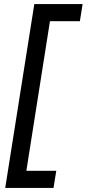

<svg xmlns="http://www.w3.org/2000/svg" viewBox="-20 -750 429 950"><path d="M5.8 180 149.8 -730H388.8L375.2 -645.2H227.2L110.4 95.2H258.4L244.8 180Z"/></svg>

Font: MuseoModerno Thin
Style: Italic
Weight: 100
Italic angle: -9°
Designer: Pablo Cosgaya, Héctor Gatti, Marcela Romero, and the Authors of The MuseoModerno Project.
Foundry: Omnibus-Type Team
Version: Version 1.003